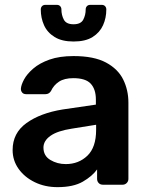

<svg xmlns="http://www.w3.org/2000/svg" viewBox="-20 -761 611 791"><path d="M217 10Q165 10 123 -10.5Q81 -31 56.5 -65.5Q32 -100 32 -143Q32 -213 89 -254Q146 -295 238 -310L375 -330V-351Q375 -393 354 -416Q333 -439 282 -439Q245 -439 223 -424.5Q201 -410 190 -386Q182 -373 167 -373H88Q77 -373 71.5 -379.5Q66 -386 66 -395Q67 -411 79 -433.5Q91 -456 117 -478.5Q143 -501 184 -515.5Q225 -530 283 -530Q367 -530 416.5 -503.5Q466 -477 487.5 -433.5Q509 -390 509 -338V-24Q509 -14 502 -7Q495 0 485 0H404Q393 0 386.5 -7Q380 -14 380 -24V-63Q360 -35 321 -12.5Q282 10 217 10ZM251 -85Q304 -85 340 -119.5Q376 -154 376 -226V-247L276 -231Q217 -222 188 -201.5Q159 -181 159 -153Q159 -119 187.5 -102Q216 -85 251 -85ZM283 -590Q235 -590 205 -608.5Q175 -627 161.5 -657Q148 -687 148 -722Q148 -730 153 -735.5Q158 -741 167 -741H214Q223 -741 228 -735.5Q233 -730 233 -722Q233 -699 243 -680Q253 -661 283 -661Q313 -661 323 -680Q333 -699 333 -722Q333 -730 338 -735.5Q343 -741 352 -741H399Q408 -741 413 -735.5Q418 -730 418 -722Q418 -687 404.5 -657Q391 -627 361.5 -608.5Q332 -590 283 -590Z"/></svg>

Font: Rubik Medium
Style: Regular
Weight: 500
Designer: Hubert and Fischer
Foundry: Hubert and Fischer
Version: Version 2.300; ttfautohint (v1.8.4.7-5d5b);gftools[0.9.30]